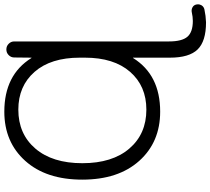

<svg xmlns="http://www.w3.org/2000/svg" viewBox="-64 -740 1011 924"><g transform="rotate(-90 442.0 -277.5)"><path d="M367.2 -762.7Q543.9 -762.7 625 -632.8Q625 -631.8 626 -631.8Q627 -631.8 627 -632.8L627.9 -714.8Q627.9 -730.5 639.2 -741.7Q650.4 -752.9 666.5 -752.9Q682.6 -752.9 693.8 -741.7Q705.1 -730.5 705.1 -714.8V30.3Q705.1 91.8 727.5 118.2Q750 144.5 803.7 144.5Q823.2 144.5 844.7 139.6Q857.4 136.7 868.7 142.6Q879.9 148.4 882.8 161.1Q883.8 165 883.8 169.9Q883.8 177.7 878.9 186.5Q872.1 197.3 859.4 200.2Q828.1 207 796.9 208Q706.1 208 666.5 167.5Q627 127 627 34.2V-142.6Q627 -143.6 626 -143.6Q625 -143.6 625 -142.6Q543.9 -12.7 367.2 -12.7Q220.7 -12.7 130.4 -113.3Q40 -213.9 40 -387.7Q40 -561.5 130.4 -662.1Q220.7 -762.7 367.2 -762.7ZM377 -79.1Q490.2 -79.1 558.6 -157.2Q627 -235.4 627 -375V-399.4Q627 -539.1 558.6 -617.2Q490.2 -695.3 377 -695.3Q259.8 -695.3 189.5 -613.3Q119.1 -531.2 119.1 -387.2Q119.1 -243.2 189.5 -161.1Q259.8 -79.1 377 -79.1Z"/></g></svg>

Font: Gen Jyuu Gothic Normal
Style: Regular
Weight: 300
Designer: [Source Han Sans]
Ryoko NISHIZUKA  (kana & ideographs); Paul D. Hunt (Latin, Greek & Cyrillic); Wenlong ZHANG  (bopomofo
Version: Version 1.002.20150607